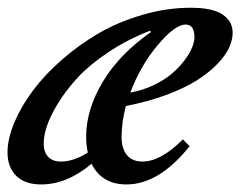

<svg xmlns="http://www.w3.org/2000/svg" viewBox="-26 -472 630 503"><path d="M82 11.2Q39.1 11.2 16.4 -11.5Q-6.3 -34.2 -6.3 -72.8Q-6.3 -107.9 11.2 -150.1Q28.8 -192.4 59.8 -234.1Q90.8 -275.9 136 -315.4Q181.2 -355 232.9 -385Q284.7 -415 347.7 -433.3Q410.6 -451.7 473.6 -451.7Q531.2 -451.7 557.4 -433.8Q583.5 -416 583.5 -386.2Q583.5 -367.7 574.2 -347.2Q564.9 -326.7 543.2 -304.2Q521.5 -281.7 490 -261.7Q458.5 -241.7 410.4 -223.6Q362.3 -205.6 303.7 -194.3Q292.5 -150.9 292.5 -113.3Q292.5 -83 306.4 -65.9Q320.3 -48.8 347.2 -48.8Q395.5 -48.8 453.1 -106.9L470.7 -88.9Q390.6 11.2 305.2 11.2Q240.7 11.2 213.9 -43Q149.4 11.2 82 11.2ZM460.4 -407.7Q432.6 -407.7 387.5 -354.2Q342.3 -300.8 315.4 -229.5Q348.6 -235.4 377.2 -249.3Q405.8 -263.2 424.8 -279.5Q443.8 -295.9 457.5 -314.2Q471.2 -332.5 477.3 -347.7Q483.4 -362.8 483.4 -374Q483.4 -407.7 460.4 -407.7ZM88.4 -96.2Q88.4 -74.2 99.9 -61.5Q111.3 -48.8 133.8 -48.8Q167 -48.8 204.1 -72.3Q199.7 -90.3 199.7 -113.8Q199.7 -184.6 242.9 -257.1Q286.1 -329.6 369.6 -388.2L367.2 -391.6Q307.1 -368.2 257.8 -335.2Q208.5 -302.2 178 -269.3Q147.5 -236.3 126.5 -202.1Q105.5 -168 96.9 -141.8Q88.4 -115.7 88.4 -96.2Z"/></svg>

Font: Elstob 10pt SemiBold
Style: Italic
Weight: 600
Italic angle: -20°
Designer: Peter S. Baker
Version: Version 1.015